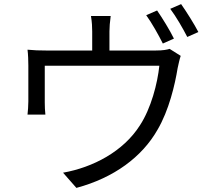

<svg xmlns="http://www.w3.org/2000/svg" viewBox="-20 -867 1040 935"><path d="M862 -847 809 -824C837 -787 870 -730 892 -687L946 -711C927 -748 888 -810 862 -847ZM745 -816 692 -793C719 -756 753 -695 773 -655L827 -679C807 -720 770 -780 745 -816ZM519 -789H423C428 -758 429 -735 429 -714V-621H207C172 -621 143 -622 114 -625C117 -603 118 -569 118 -548V-373C118 -353 116 -326 114 -309H201C199 -324 198 -350 198 -368V-547H756C747 -461 716 -340 661 -256C580 -129 433 -52 287 -26L352 48C535 -1 672 -103 747 -235C803 -330 832 -455 845 -535C849 -554 855 -581 860 -595L806 -629C793 -625 775 -621 737 -621H513V-714C513 -735 515 -758 519 -789Z"/></svg>

Font: DAIFUKU Sans JP
Style: Regular
Weight: 400
Designer: Original font ‘Source Han Sans JP’ : Ryoko NISHIZUKA  (kana, bopomofo & ideographs); Paul D. Hunt (Latin, Greek & Cyrill
Foundry: Daifuku
Version: Version 1.001